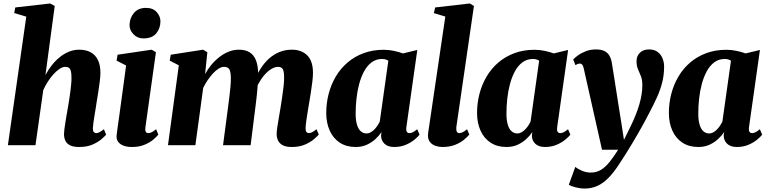

<svg xmlns="http://www.w3.org/2000/svg" viewBox="-20 -837 4428 1107"><path d="M436.5 10.5Q403 10.5 383.8 0.8Q364.5 -9 356.8 -26Q349 -43 349 -64.5Q349 -74.5 351.2 -91.8Q353.5 -109 356.8 -130.2Q360 -151.5 364 -174Q368 -196.5 371.5 -216.5Q375 -238 378.8 -261.5Q382.5 -285 385.5 -308.2Q388.5 -331.5 390.5 -352.8Q392.5 -374 392 -391Q392 -414.5 388.5 -427.5Q385 -440.5 377.2 -446Q369.5 -451.5 356.5 -451.5Q341 -451.5 323.5 -440Q306 -428.5 288.5 -409.2Q271 -390 255.8 -366.2Q240.5 -342.5 229.5 -317.5L184.5 0H25.5L131.5 -741L62 -762L68 -794L269.5 -817L295.5 -802.5L242 -404Q256.5 -432 276.5 -458Q296.5 -484 321.5 -505Q346.5 -526 375.5 -538.2Q404.5 -550.5 436.5 -550.5Q474.5 -550.5 502 -536Q529.5 -521.5 544.2 -491.8Q559 -462 559 -416.5Q559 -397 555.2 -367.2Q551.5 -337.5 546.5 -305.8Q541.5 -274 537 -247Q534.5 -228.5 531 -207.8Q527.5 -187 524.2 -167Q521 -147 518.5 -129Q516 -111 515.5 -98Q515.5 -80 521.8 -74.8Q528 -69.5 534.5 -69.5Q543 -69.5 553 -74.5Q563 -79.5 579 -92L592 -60.5Q584.5 -51.5 564.5 -34.2Q544.5 -17 512.8 -3.2Q481 10.5 436.5 10.5Z M740 10.5Q711.5 10.5 690.8 2.2Q670 -6 659.8 -21.5Q649.5 -37 652.5 -59Q654.5 -76 658.5 -104.2Q662.5 -132.5 667.8 -170.2Q673 -208 679.2 -253.8Q685.5 -299.5 692.5 -351.5Q699.5 -403.5 707 -459.5L652 -487.5L658 -521.5L854.5 -550.5L879 -536L818.5 -104Q816 -86 820.2 -77.8Q824.5 -69.5 835 -69.5Q844.5 -69.5 854.5 -74.5Q864.5 -79.5 880 -92L893 -61Q884 -49.5 864.2 -32.5Q844.5 -15.5 813.5 -2.5Q782.5 10.5 740 10.5ZM806.5 -615.5Q772 -615.5 748.8 -640.2Q725.5 -665 727 -695.5Q728.5 -735 753 -763.2Q777.5 -791.5 822 -791.5Q862.5 -791.5 884 -766.8Q905.5 -742 905 -713Q904.5 -673.5 880.8 -644.5Q857 -615.5 806.5 -615.5Z M1175.5 -536 1162.5 -409.5Q1176 -435.5 1196.5 -460.8Q1217 -486 1242.5 -506.2Q1268 -526.5 1297 -538.5Q1326 -550.5 1357.5 -550.5Q1395 -550.5 1419.8 -535Q1444.5 -519.5 1456.5 -487.5Q1468.5 -455.5 1468.5 -406.5Q1468.5 -398.5 1468 -388.5Q1467.5 -378.5 1466.2 -368Q1465 -357.5 1464 -348L1444 -360.5Q1460 -405.5 1482.2 -440.8Q1504.5 -476 1532.5 -500.5Q1560.5 -525 1593.2 -537.8Q1626 -550.5 1663 -550.5Q1718.5 -550.5 1751.5 -517.8Q1784.5 -485 1784.5 -416.5Q1784.5 -397 1781 -367.2Q1777.5 -337.5 1772.5 -305.8Q1767.5 -274 1763 -247Q1759 -222 1754.2 -194.2Q1749.5 -166.5 1746 -141Q1742.5 -115.5 1742 -98Q1742 -80 1747.8 -74.8Q1753.5 -69.5 1760.5 -69.5Q1769 -69.5 1779.2 -74.5Q1789.5 -79.5 1805 -92L1818 -61Q1810 -51.5 1790.2 -34.5Q1770.5 -17.5 1738.5 -3.5Q1706.5 10.5 1662 10.5Q1628.5 10.5 1609.5 0Q1590.5 -10.5 1582.8 -27.5Q1575 -44.5 1575 -64.5Q1575 -78 1578.8 -103.5Q1582.5 -129 1587.8 -159.2Q1593 -189.5 1597.5 -216.5Q1602 -245.5 1606.8 -277.2Q1611.5 -309 1615 -338.8Q1618.5 -368.5 1618 -391Q1618 -426 1610.2 -438.8Q1602.5 -451.5 1583 -451.5Q1565 -451.5 1544.8 -439.5Q1524.5 -427.5 1505.2 -405.5Q1486 -383.5 1470 -354.2Q1454 -325 1444 -290.5L1467.5 -382Q1467 -360.5 1465.2 -338Q1463.5 -315.5 1461.2 -292.8Q1459 -270 1456 -247L1425 0H1266L1294.5 -216.5Q1298.5 -245.5 1302.2 -276.8Q1306 -308 1308.8 -337.2Q1311.5 -366.5 1311 -389Q1310 -427 1301.2 -439.2Q1292.5 -451.5 1271 -451.5Q1257 -451.5 1240.8 -441.5Q1224.5 -431.5 1208.2 -414Q1192 -396.5 1177.2 -374.8Q1162.5 -353 1151.5 -330L1106.5 0H948.5L1011 -460.5L958.5 -487.5L964.5 -521.5L1151 -550.5Z M2323 -104Q2320.5 -85 2325.5 -77.2Q2330.5 -69.5 2341 -69.5Q2349.5 -69.5 2359.8 -74.2Q2370 -79 2385.5 -92L2399 -60.5Q2390 -48.5 2369.8 -31.8Q2349.5 -15 2319.8 -2.2Q2290 10.5 2252.5 10.5Q2216.5 10.5 2197 -8Q2177.5 -26.5 2177 -55.5L2179.5 -75.5Q2166.5 -55.5 2145 -35.5Q2123.5 -15.5 2095 -2.5Q2066.5 10.5 2031 10.5Q1977 10.5 1939 -14.5Q1901 -39.5 1881 -84Q1861 -128.5 1861 -185.5Q1861 -242.5 1875 -296.2Q1889 -350 1916.2 -396Q1943.5 -442 1983.8 -476.5Q2024 -511 2076.5 -530.5Q2129 -550 2192.5 -550Q2222.5 -550 2252.2 -543.5Q2282 -537 2303.5 -529L2386 -549ZM2219 -487Q2213 -491 2204 -494Q2195 -497 2183.5 -497Q2148.5 -497 2122.5 -477.5Q2096.5 -458 2078.8 -424.8Q2061 -391.5 2050.2 -350.5Q2039.5 -309.5 2035 -266Q2030.5 -222.5 2030.5 -182.5Q2030.5 -143 2038.5 -117.2Q2046.5 -91.5 2060.8 -79.5Q2075 -67.5 2093.5 -67.5Q2104 -67.5 2114.5 -72.8Q2125 -78 2135 -87.2Q2145 -96.5 2153.8 -109Q2162.5 -121.5 2169.5 -135.5Z M2611 -104Q2609.5 -86.5 2613.8 -78Q2618 -69.5 2628.5 -69.5Q2636 -69.5 2646 -73.8Q2656 -78 2673 -92L2686 -61Q2675 -48 2655 -31.2Q2635 -14.5 2604 -2Q2573 10.5 2530 10.5Q2510.5 10.5 2491.2 4Q2472 -2.5 2459.8 -17.2Q2447.5 -32 2447.5 -56Q2447.5 -61.5 2448.5 -69Q2449.5 -76.5 2450.5 -84.2Q2451.5 -92 2452.5 -97.5L2547.5 -741.5L2481.5 -761.5L2489 -794L2689 -817L2712.5 -802.5Z M3192.5 -104Q3190 -85 3195 -77.2Q3200 -69.5 3210.5 -69.5Q3219 -69.5 3229.2 -74.2Q3239.5 -79 3255 -92L3268.5 -60.5Q3259.5 -48.5 3239.2 -31.8Q3219 -15 3189.2 -2.2Q3159.5 10.5 3122 10.5Q3086 10.5 3066.5 -8Q3047 -26.5 3046.5 -55.5L3049 -75.5Q3036 -55.5 3014.5 -35.5Q2993 -15.5 2964.5 -2.5Q2936 10.5 2900.5 10.5Q2846.5 10.5 2808.5 -14.5Q2770.5 -39.5 2750.5 -84Q2730.5 -128.5 2730.5 -185.5Q2730.5 -242.5 2744.5 -296.2Q2758.5 -350 2785.8 -396Q2813 -442 2853.2 -476.5Q2893.5 -511 2946 -530.5Q2998.5 -550 3062 -550Q3092 -550 3121.8 -543.5Q3151.5 -537 3173 -529L3255.5 -549ZM3088.5 -487Q3082.5 -491 3073.5 -494Q3064.5 -497 3053 -497Q3018 -497 2992 -477.5Q2966 -458 2948.2 -424.8Q2930.5 -391.5 2919.8 -350.5Q2909 -309.5 2904.5 -266Q2900 -222.5 2900 -182.5Q2900 -143 2908 -117.2Q2916 -91.5 2930.2 -79.5Q2944.5 -67.5 2963 -67.5Q2973.5 -67.5 2984 -72.8Q2994.5 -78 3004.5 -87.2Q3014.5 -96.5 3023.2 -109Q3032 -121.5 3039 -135.5Z M3345.5 -443Q3342 -458.5 3336.8 -464.5Q3331.5 -470.5 3324.5 -470.5Q3317.5 -470.5 3311.2 -468.2Q3305 -466 3298 -461L3285 -494Q3293 -503.5 3311.8 -517.2Q3330.5 -531 3357.2 -541.5Q3384 -552 3416 -552Q3445.5 -552 3464.2 -543Q3483 -534 3493.5 -516.2Q3504 -498.5 3508 -472.5Q3514.5 -433.5 3521.2 -389.8Q3528 -346 3535.2 -300.2Q3542.5 -254.5 3549.5 -209.2Q3556.5 -164 3563.5 -122L3577.5 -30.5L3616.5 -110Q3632 -141.5 3644.5 -172.8Q3657 -204 3665.8 -233.8Q3674.5 -263.5 3679 -291.5Q3683.5 -319.5 3683.5 -345Q3683.5 -377 3675.2 -397.8Q3667 -418.5 3658.5 -437.8Q3650 -457 3650 -484.5Q3650 -513.5 3669.2 -532.8Q3688.5 -552 3722.5 -552Q3752.5 -552 3771.8 -537.5Q3791 -523 3800 -500.2Q3809 -477.5 3809 -453.5Q3809 -405 3798 -361.5Q3787 -318 3767.5 -275.2Q3748 -232.5 3723.5 -186Q3710 -159.5 3694 -130.2Q3678 -101 3660.5 -70.5Q3643 -40 3625 -10Q3607 20 3589 48.8Q3571 77.5 3554 103Q3521 155 3489.2 187.5Q3457.5 220 3424 235Q3390.5 250 3351.5 250Q3324.5 250 3298 243Q3271.5 236 3259.5 228.5L3297 125Q3307.5 135 3333.2 146.5Q3359 158 3386 158Q3419 158 3444.5 142.5Q3470 127 3493.8 97.8Q3517.5 68.5 3544 26.5H3451Z M4298.5 -104Q4296 -85 4301 -77.2Q4306 -69.5 4316.5 -69.5Q4325 -69.5 4335.2 -74.2Q4345.5 -79 4361 -92L4374.5 -60.5Q4365.5 -48.5 4345.2 -31.8Q4325 -15 4295.2 -2.2Q4265.5 10.5 4228 10.5Q4192 10.5 4172.5 -8Q4153 -26.5 4152.5 -55.5L4155 -75.5Q4142 -55.5 4120.5 -35.5Q4099 -15.5 4070.5 -2.5Q4042 10.5 4006.5 10.5Q3952.5 10.5 3914.5 -14.5Q3876.5 -39.5 3856.5 -84Q3836.5 -128.5 3836.5 -185.5Q3836.5 -242.5 3850.5 -296.2Q3864.5 -350 3891.8 -396Q3919 -442 3959.2 -476.5Q3999.5 -511 4052 -530.5Q4104.5 -550 4168 -550Q4198 -550 4227.8 -543.5Q4257.5 -537 4279 -529L4361.5 -549ZM4194.5 -487Q4188.5 -491 4179.5 -494Q4170.5 -497 4159 -497Q4124 -497 4098 -477.5Q4072 -458 4054.2 -424.8Q4036.5 -391.5 4025.8 -350.5Q4015 -309.5 4010.5 -266Q4006 -222.5 4006 -182.5Q4006 -143 4014 -117.2Q4022 -91.5 4036.2 -79.5Q4050.5 -67.5 4069 -67.5Q4079.5 -67.5 4090 -72.8Q4100.5 -78 4110.5 -87.2Q4120.5 -96.5 4129.2 -109Q4138 -121.5 4145 -135.5Z"/></svg>

Font: Merriweather 60pt Black
Style: Italic
Weight: 900
Italic angle: -7.8°
Version: Version 2.101